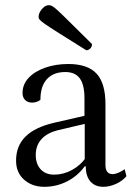

<svg xmlns="http://www.w3.org/2000/svg" viewBox="-20 -709 526 741"><path d="M151 12Q104 12 73 -15.5Q42 -43 42 -89Q42 -146 78.5 -182Q115 -218 188 -235L319 -265L306 -254V-329Q306 -382 288 -406.5Q270 -431 232 -431Q186 -431 161 -403.5Q136 -376 136 -324Q131 -319 122 -316Q113 -313 104 -313Q87 -313 77 -323Q67 -333 67 -350Q67 -383 90 -408Q113 -433 153.5 -447.5Q194 -462 244 -462Q318 -462 352.5 -425Q387 -388 387 -307V-72Q387 -55 394 -46Q401 -37 414 -37Q425 -37 438.5 -43Q452 -49 461 -56L468 -29Q452 -10 427 1Q402 12 379 12Q347 12 329 -8.5Q311 -29 311 -67H307Q279 -29 238 -8.5Q197 12 151 12ZM189 -35Q225 -35 258 -53Q291 -71 313 -103L307 -86V-236L320 -234L206 -207Q163 -197 140.5 -172.5Q118 -148 118 -111Q118 -76 137 -55.5Q156 -35 189 -35ZM313 -515Q246 -557 208.5 -580.5Q171 -604 154 -616Q137 -628 133 -633Q129 -638 129 -643Q129 -654 135 -664.5Q141 -675 150 -682Q159 -689 169 -689Q175 -689 181.5 -685.5Q188 -682 203 -668.5Q218 -655 249 -624Q280 -593 335 -539Q335 -528 328 -521.5Q321 -515 313 -515Z"/></svg>

Font: Pitagon Serif
Style: Regular
Weight: 400
Designer: Travis Tran
Foundry: Pitagon
Version: Version 1.000;gftools[0.9.26]